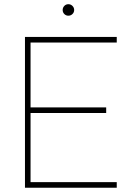

<svg xmlns="http://www.w3.org/2000/svg" viewBox="-20 -885 609 905"><path d="M530.3 -26.4V0H97.7V-710.9H530.3V-684.6H124V-378.9H480.5V-352.5H124V-26.4ZM275.4 -837.9Q275.4 -849.1 283.2 -857.2Q291 -865.2 302.2 -865.2Q313.5 -865.2 321.5 -857.2Q329.6 -849.1 329.6 -837.9Q329.6 -826.7 321.5 -818.8Q313.5 -811 302.2 -811Q291 -811 283.2 -818.8Q275.4 -826.7 275.4 -837.9Z"/></svg>

Font: Vazirmatn UI Thin
Style: Regular
Weight: 100
Designer: Saber Rastikerdar
Foundry: Saber Rastikerdar
Version: Version 33.003